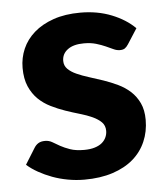

<svg xmlns="http://www.w3.org/2000/svg" viewBox="-44 -564 530 612"><g transform="rotate(-5 221.0 -258.0)"><path d="M377.5 -409.5Q372 -401 366.2 -397.2Q360.5 -393.5 350.5 -393.5Q340.5 -393.5 330 -398.5Q319.5 -403.5 306.5 -409.2Q293.5 -415 276.8 -420Q260 -425 238 -425Q204.5 -425 186 -411.2Q167.5 -397.5 167.5 -375Q167.5 -359.5 178 -349Q188.5 -338.5 205.8 -330.8Q223 -323 245 -316.2Q267 -309.5 290.2 -301.5Q313.5 -293.5 335.5 -283Q357.5 -272.5 374.8 -256.8Q392 -241 402.5 -218.8Q413 -196.5 413 -165Q413 -127.5 399.2 -95.8Q385.5 -64 359 -41Q332.5 -18 293 -5Q253.5 8 202 8Q175.5 8 149.5 3.2Q123.5 -1.5 100 -10.2Q76.5 -19 56 -30.5Q35.5 -42 20.5 -55.5L52.5 -107Q58 -116 66.2 -121Q74.5 -126 87.5 -126Q100 -126 110.5 -119.8Q121 -113.5 134 -106.2Q147 -99 164.8 -92.8Q182.5 -86.5 209 -86.5Q229 -86.5 243.5 -91Q258 -95.5 267 -103.2Q276 -111 280.2 -120.8Q284.5 -130.5 284.5 -141Q284.5 -158 273.8 -168.8Q263 -179.5 245.8 -187.5Q228.5 -195.5 206 -202Q183.5 -208.5 160.2 -216.5Q137 -224.5 114.8 -235.5Q92.5 -246.5 75.2 -263.2Q58 -280 47.2 -304.5Q36.5 -329 36.5 -364Q36.5 -396 49 -424.8Q61.5 -453.5 86.5 -475.5Q111.5 -497.5 148.8 -510.5Q186 -523.5 235 -523.5Q290 -523.5 335 -505.5Q380 -487.5 409 -458.5Z"/></g></svg>

Font: Lato 2
Style: Regular
Weight: 800
Designer: Lukasz Dziedzic with Adam Twardoch and Botio Nikoltchev
Foundry: tyPoland Lukasz Dziedzic
Version: Version 2.015; 2015-08-06; http://www.latofonts.com/